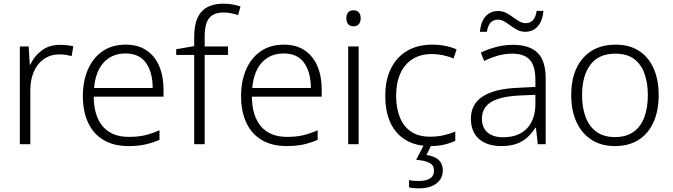

<svg xmlns="http://www.w3.org/2000/svg" viewBox="-20 -785 3662 1045"><path d="M307 -541Q326 -541 344.5 -539Q363 -537 379 -533L370 -480Q354 -484 338 -486.5Q322 -489 304 -489Q256 -489 220 -464.5Q184 -440 164.5 -396Q145 -352 145 -292V0H88V-532H136L142 -433H145Q165 -478 206 -509.5Q247 -541 307 -541Z M664 -542Q732 -542 778 -510.5Q824 -479 847 -424Q870 -369 870 -298V-259H490Q491 -153 540 -96.5Q589 -40 681 -40Q730 -40 767 -48.5Q804 -57 848 -76V-24Q809 -7 769.5 1.5Q730 10 679 10Q599 10 543.5 -23Q488 -56 459.5 -117.5Q431 -179 431 -262Q431 -343 458.5 -406.5Q486 -470 538 -506Q590 -542 664 -542ZM663 -494Q590 -494 545 -445.5Q500 -397 492 -306H811Q811 -390 775 -442Q739 -494 663 -494Z M1221 -486H1094V0H1037V-486H939V-517L1037 -534V-587Q1037 -647 1054.5 -686.5Q1072 -726 1107.5 -745.5Q1143 -765 1196 -765Q1225 -765 1247.5 -760.5Q1270 -756 1289 -750L1276 -703Q1259 -709 1238 -713Q1217 -717 1197 -717Q1143 -717 1118.5 -686.5Q1094 -656 1094 -587V-532H1221Z M1525 -542Q1593 -542 1639 -510.5Q1685 -479 1708 -424Q1731 -369 1731 -298V-259H1351Q1352 -153 1401 -96.5Q1450 -40 1542 -40Q1591 -40 1628 -48.5Q1665 -57 1709 -76V-24Q1670 -7 1630.5 1.5Q1591 10 1540 10Q1460 10 1404.5 -23Q1349 -56 1320.5 -117.5Q1292 -179 1292 -262Q1292 -343 1319.5 -406.5Q1347 -470 1399 -506Q1451 -542 1525 -542ZM1524 -494Q1451 -494 1406 -445.5Q1361 -397 1353 -306H1672Q1672 -390 1636 -442Q1600 -494 1524 -494Z M1932 -532V0H1875V-532ZM1904 -729Q1923 -729 1933 -717.5Q1943 -706 1943 -686Q1943 -665 1933 -653.5Q1923 -642 1904 -642Q1885 -642 1875 -653.5Q1865 -665 1865 -686Q1865 -706 1875 -717.5Q1885 -729 1904 -729Z M2321 10Q2244 10 2189 -22.5Q2134 -55 2105.5 -116Q2077 -177 2077 -263Q2077 -353 2109.5 -415.5Q2142 -478 2199 -510Q2256 -542 2333 -542Q2371 -542 2405 -535Q2439 -528 2465 -516L2449 -467Q2422 -478 2391 -484.5Q2360 -491 2332 -491Q2269 -491 2225.5 -463.5Q2182 -436 2159 -385Q2136 -334 2136 -264Q2136 -198 2156 -147.5Q2176 -97 2216.5 -69Q2257 -41 2321 -41Q2361 -41 2395.5 -49Q2430 -57 2458 -69V-18Q2432 -6 2398.5 2Q2365 10 2321 10ZM2390 142Q2390 187 2355.5 213.5Q2321 240 2260 240Q2243 240 2229.5 238.5Q2216 237 2206 234V195Q2217 198 2231 199Q2245 200 2261 200Q2298 200 2320 186.5Q2342 173 2342 143Q2342 114 2316.5 101Q2291 88 2245 85L2289 0H2330L2301 59Q2327 62 2347.5 72Q2368 82 2379 99.5Q2390 117 2390 142Z M2772 -541Q2862 -541 2906 -497.5Q2950 -454 2950 -358V0H2907L2897 -90H2894Q2875 -60 2850.5 -37.5Q2826 -15 2791.5 -2.5Q2757 10 2708 10Q2632 10 2587.5 -28.5Q2543 -67 2543 -139Q2543 -219 2608 -260.5Q2673 -302 2797 -307L2894 -312V-349Q2894 -428 2862.5 -460.5Q2831 -493 2770 -493Q2729 -493 2691 -482.5Q2653 -472 2615 -453L2597 -499Q2635 -517 2679.5 -529Q2724 -541 2772 -541ZM2804 -265Q2703 -260 2653 -229.5Q2603 -199 2603 -139Q2603 -90 2633.5 -64Q2664 -38 2718 -38Q2802 -38 2847.5 -85.5Q2893 -133 2894 -217V-269ZM2592 -612Q2597 -667 2623 -696Q2649 -725 2692 -725Q2715 -725 2734.5 -715Q2754 -705 2771.5 -692Q2789 -679 2806 -669Q2823 -659 2841 -659Q2863 -659 2879 -673.5Q2895 -688 2901 -726H2938Q2933 -672 2907 -642Q2881 -612 2838 -612Q2815 -612 2796 -622Q2777 -632 2759.5 -645Q2742 -658 2725 -668Q2708 -678 2689 -678Q2667 -678 2651.5 -663.5Q2636 -649 2630 -612Z M3565 -267Q3565 -184 3537.5 -121.5Q3510 -59 3457 -24.5Q3404 10 3326 10Q3252 10 3199 -24.5Q3146 -59 3117.5 -121Q3089 -183 3089 -267Q3089 -396 3153.5 -469Q3218 -542 3330 -542Q3407 -542 3459 -507.5Q3511 -473 3538 -411.5Q3565 -350 3565 -267ZM3148 -267Q3148 -199 3167.5 -147.5Q3187 -96 3226.5 -67.5Q3266 -39 3327 -39Q3389 -39 3428.5 -67.5Q3468 -96 3487 -147.5Q3506 -199 3506 -267Q3506 -333 3488 -384Q3470 -435 3431 -464Q3392 -493 3329 -493Q3239 -493 3193.5 -433Q3148 -373 3148 -267Z"/></svg>

Font: Noto Sans Cham Light
Style: Regular
Weight: 300
Version: Version 2.002